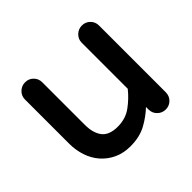

<svg xmlns="http://www.w3.org/2000/svg" viewBox="-132 -689 873 873"><g transform="rotate(-45 305.0 -252.5)"><path d="M65 -186V-470Q65 -493 81.5 -509Q98 -525 121 -525Q144 -525 160 -509Q176 -493 176 -470V-196Q176 -143 199 -113.5Q222 -84 276 -84Q327 -84 364 -111Q401 -138 430 -174V-470Q430 -493 446.5 -509Q463 -525 486 -525Q509 -525 525 -509Q541 -493 541 -470V-41Q541 -17 525 -1Q509 15 486 15Q463 15 446.5 -1Q430 -17 430 -41V-57Q399 -27 356.5 -3.5Q314 20 254 20Q209 20 174 3.5Q139 -13 114.5 -41Q90 -69 77.5 -106.5Q65 -144 65 -186Z"/></g></svg>

Font: Varela Round Precious
Style: Medium
Weight: 500
Designer: Joe Prince
Foundry: Joe Prince
Version: Version 1.000